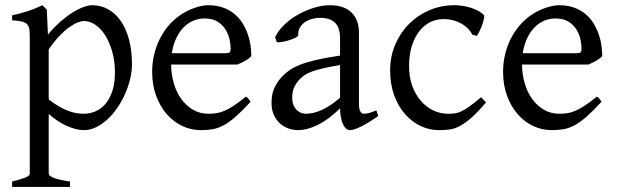

<svg xmlns="http://www.w3.org/2000/svg" viewBox="-20 -489 2390 743"><path d="M424.8 -208Q424.8 -250.5 414.8 -287.1Q404.8 -323.7 388.2 -350.6Q371.6 -377.4 349.6 -392.6Q327.6 -407.7 304.2 -407.7Q295.4 -407.7 281.2 -402.3Q267.1 -397 249 -384.3Q231 -371.6 210.4 -350.3Q189.9 -329.1 168.5 -297.9V-104Q190.4 -87.4 209.2 -76.7Q228 -65.9 244.4 -59.8Q260.7 -53.7 275.4 -51.3Q290 -48.8 303.2 -48.8Q329.6 -48.8 351.8 -59.1Q374 -69.3 390.1 -89.4Q406.2 -109.4 415.5 -139.2Q424.8 -168.9 424.8 -208ZM490.7 -240.2Q490.7 -211.9 483.4 -182.1Q476.1 -152.3 463.4 -124Q450.7 -95.7 433.1 -70.3Q415.5 -44.9 394.8 -26.1Q374 -7.3 351.1 3.7Q328.1 14.6 304.2 14.6Q275.4 14.6 239.3 -1.5Q203.1 -17.6 168.5 -47.9V183.1Q168.5 190.9 186.8 198.7Q205.1 206.5 251 213.4V234.4H26.9V213.4Q59.1 205.6 77.1 198.5Q95.2 191.4 95.2 183.1V-347.2Q95.2 -365.2 93.3 -377Q91.3 -388.7 84.2 -395.8Q77.1 -402.8 63.7 -406Q50.3 -409.2 26.9 -410.2V-429.7Q43.5 -433.1 58.6 -437.3Q73.7 -441.4 87.9 -446Q102.1 -450.7 116 -456.3Q129.9 -461.9 144 -468.8L161.1 -451.7L165.5 -355Q189.9 -384.3 214.6 -405.8Q239.3 -427.2 261.7 -441.2Q284.2 -455.1 303.5 -461.9Q322.8 -468.8 336.9 -468.8Q370.1 -468.8 398.4 -453.1Q426.8 -437.5 447.3 -408Q467.8 -378.4 479.2 -335.9Q490.7 -293.5 490.7 -240.2Z M772 -417.5Q746.6 -417.5 725.3 -407.7Q704.1 -397.9 687.7 -380.1Q671.4 -362.3 660.4 -337.6Q649.4 -313 645 -283.2H854Q865.2 -283.2 868.9 -286.9Q872.6 -290.5 872.6 -300.8Q872.6 -314 868.9 -333.7Q865.2 -353.5 854.2 -372.3Q843.3 -391.1 823.5 -404.3Q803.7 -417.5 772 -417.5ZM952.6 -272Q943.8 -262.2 929.2 -253.9Q914.6 -245.6 898.9 -239.3H642.1Q642.6 -201.2 652.6 -166.7Q662.6 -132.3 681.4 -106.2Q700.2 -80.1 726.8 -64.5Q753.4 -48.8 786.6 -48.8Q801.8 -48.8 816.2 -50.8Q830.6 -52.7 847.2 -59.6Q863.8 -66.4 884 -79.6Q904.3 -92.8 931.6 -115.2Q938 -111.8 942.6 -105.5Q947.3 -99.1 949.7 -95.2Q917 -59.6 892.3 -37.8Q867.7 -16.1 845.9 -4.4Q824.2 7.3 803 11Q781.7 14.6 756.8 14.6Q719.2 14.6 685.3 -1.5Q651.4 -17.6 625.5 -47.1Q599.6 -76.7 584.2 -118.4Q568.8 -160.2 568.8 -211.9Q568.8 -244.6 576.2 -276.4Q583.5 -308.1 597.4 -336.4Q611.3 -364.7 631.3 -388.7Q651.4 -412.6 676.8 -430.2Q687.5 -437.5 700.9 -444.6Q714.4 -451.7 729 -457Q743.7 -462.4 758.1 -465.6Q772.5 -468.8 785.6 -468.8Q817.4 -468.8 842.3 -460Q867.2 -451.2 885.7 -436.3Q904.3 -421.4 917 -401.6Q929.7 -381.8 937.7 -359.9Q945.8 -337.9 949.2 -315.2Q952.6 -292.5 952.6 -272Z M1163.6 -48.8Q1192.9 -48.8 1225.8 -63.7Q1258.8 -78.6 1295.9 -110.8V-237.3Q1254.9 -230.5 1228.3 -224.1Q1201.7 -217.8 1184.6 -211.2Q1167.5 -204.6 1157.2 -197.3Q1147 -189.9 1139.2 -181.6Q1126.5 -168.5 1118.7 -151.6Q1110.8 -134.8 1110.8 -111.8Q1110.8 -92.3 1116.7 -80.1Q1122.6 -67.9 1130.9 -60.8Q1139.2 -53.7 1148.2 -51.3Q1157.2 -48.8 1163.6 -48.8ZM1443.8 -40Q1402.3 -11.2 1375.2 1.7Q1348.1 14.6 1334.5 14.6Q1318.4 14.6 1307.6 -7.8Q1296.9 -30.3 1295.9 -69.8Q1273.9 -47.9 1252 -31.7Q1230 -15.6 1209 -5.4Q1188 4.9 1169.2 9.8Q1150.4 14.6 1134.8 14.6Q1117.2 14.6 1098.6 8.8Q1080.1 2.9 1065.2 -9.8Q1050.3 -22.5 1040.5 -42.5Q1030.8 -62.5 1030.8 -90.8Q1030.8 -127.9 1043.7 -152.8Q1056.6 -177.7 1074.7 -195.8Q1086.4 -207.5 1101.3 -218Q1116.2 -228.5 1140.9 -238.3Q1165.5 -248 1202.6 -256.8Q1239.7 -265.6 1295.9 -273.9V-342.8Q1295.9 -359.4 1292 -373.8Q1288.1 -388.2 1278.8 -398.7Q1269.5 -409.2 1253.7 -414.8Q1237.8 -420.4 1213.9 -419.9Q1198.2 -419.4 1183.1 -414.6Q1168 -409.7 1156.7 -400.9Q1145.5 -392.1 1139.2 -380.1Q1132.8 -368.2 1134.3 -353.5Q1134.8 -349.1 1124.3 -343.5Q1113.8 -337.9 1099.4 -333.5Q1085 -329.1 1071 -326.7Q1057.1 -324.2 1051.3 -325.7L1044.4 -344.7Q1055.7 -369.1 1078.6 -391.6Q1101.6 -414.1 1131.1 -431.2Q1160.6 -448.2 1193.6 -458.5Q1226.6 -468.8 1257.3 -468.8Q1311 -468.8 1340.1 -440.7Q1369.1 -412.6 1369.1 -362.3V-86.9Q1369.1 -66.4 1374.5 -57.6Q1379.9 -48.8 1388.7 -48.8Q1395.5 -48.8 1406.2 -51.3Q1417 -53.7 1436.5 -62Z M1860.8 -92.8Q1829.1 -55.2 1804.9 -33.9Q1780.8 -12.7 1760.3 -1.7Q1739.7 9.3 1720.2 12Q1700.7 14.6 1677.7 14.6Q1642.1 14.6 1608.2 -1.2Q1574.2 -17.1 1547.9 -46.9Q1521.5 -76.7 1505.6 -119.6Q1489.7 -162.6 1489.7 -216.8Q1489.7 -269.5 1509 -315.4Q1528.3 -361.3 1561.8 -395.3Q1595.2 -429.2 1640.6 -449Q1686 -468.8 1738.8 -468.8Q1754.9 -468.8 1771.7 -466.1Q1788.6 -463.4 1804 -458.3Q1819.3 -453.1 1832.3 -446Q1845.2 -439 1853.5 -430.2Q1854.5 -424.3 1852.1 -413.6Q1849.6 -402.8 1845.2 -390.9Q1840.8 -378.9 1835.4 -367.9Q1830.1 -356.9 1825.7 -350.1L1807.6 -355Q1803.7 -363.8 1794.9 -374Q1786.1 -384.3 1772.2 -393.6Q1758.3 -402.8 1739 -408.9Q1719.7 -415 1694.8 -415Q1668.9 -415 1645.3 -403.6Q1621.6 -392.1 1603.3 -369.1Q1585 -346.2 1574 -312Q1563 -277.8 1563 -231.9Q1563 -190.4 1575.4 -156.5Q1587.9 -122.6 1608.6 -98.6Q1629.4 -74.7 1656.5 -61.8Q1683.6 -48.8 1712.9 -48.8Q1726.6 -48.8 1738.3 -50Q1750 -51.3 1763.9 -57.6Q1777.8 -64 1796.1 -76.7Q1814.5 -89.4 1841.8 -112.8Z M2129.9 -417.5Q2104.5 -417.5 2083.3 -407.7Q2062 -397.9 2045.7 -380.1Q2029.3 -362.3 2018.3 -337.6Q2007.3 -313 2002.9 -283.2H2211.9Q2223.1 -283.2 2226.8 -286.9Q2230.5 -290.5 2230.5 -300.8Q2230.5 -314 2226.8 -333.7Q2223.1 -353.5 2212.2 -372.3Q2201.2 -391.1 2181.4 -404.3Q2161.6 -417.5 2129.9 -417.5ZM2310.5 -272Q2301.8 -262.2 2287.1 -253.9Q2272.5 -245.6 2256.8 -239.3H2000Q2000.5 -201.2 2010.5 -166.7Q2020.5 -132.3 2039.3 -106.2Q2058.1 -80.1 2084.7 -64.5Q2111.3 -48.8 2144.5 -48.8Q2159.7 -48.8 2174.1 -50.8Q2188.5 -52.7 2205.1 -59.6Q2221.7 -66.4 2241.9 -79.6Q2262.2 -92.8 2289.6 -115.2Q2295.9 -111.8 2300.5 -105.5Q2305.2 -99.1 2307.6 -95.2Q2274.9 -59.6 2250.2 -37.8Q2225.6 -16.1 2203.9 -4.4Q2182.1 7.3 2160.9 11Q2139.6 14.6 2114.7 14.6Q2077.1 14.6 2043.2 -1.5Q2009.3 -17.6 1983.4 -47.1Q1957.5 -76.7 1942.1 -118.4Q1926.8 -160.2 1926.8 -211.9Q1926.8 -244.6 1934.1 -276.4Q1941.4 -308.1 1955.3 -336.4Q1969.2 -364.7 1989.3 -388.7Q2009.3 -412.6 2034.7 -430.2Q2045.4 -437.5 2058.8 -444.6Q2072.3 -451.7 2086.9 -457Q2101.6 -462.4 2116 -465.6Q2130.4 -468.8 2143.6 -468.8Q2175.3 -468.8 2200.2 -460Q2225.1 -451.2 2243.7 -436.3Q2262.2 -421.4 2274.9 -401.6Q2287.6 -381.8 2295.7 -359.9Q2303.7 -337.9 2307.1 -315.2Q2310.5 -292.5 2310.5 -272Z"/></svg>

Font: Gentium Plus APac
Style: Regular
Weight: 400
Designer: J. Victor Gaultney, Annie Olsen, Iska Routamaa, Becca Hirsbrunner
Foundry: SIL International
Version: Version 5.000